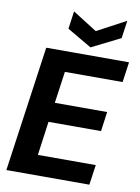

<svg xmlns="http://www.w3.org/2000/svg" viewBox="-99 -989 771 1055"><g transform="rotate(10 286.5 -461.5)"><path d="M12 0 111 -700H573L557 -587H235L210 -410H502L487 -301H194L168 -112H491L475 0ZM350 -744 213 -824 227 -923 363 -837 524 -923 510 -824Z"/></g></svg>

Font: Host Grotesk ExtraBold
Style: Italic
Weight: 800
Italic angle: -8°
Designer: Doğukan Karapınar
Foundry: Element Type
Version: Version 1.003; ttfautohint (v1.8.4.7-5d5b)